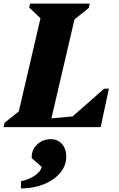

<svg xmlns="http://www.w3.org/2000/svg" viewBox="-48 -710 666 1072"><path d="M-28 0 -23 -24 57 -88 178 -608 115 -668 120 -690H453L448 -666L368 -602L239 -49L357 -60L534 -215H560L514 0ZM69 342V302Q113 293 146 270.5Q179 248 185 222L129 173V167Q129 125 160 96Q191 67 236 67Q274 67 298 94Q322 121 322 165Q322 214 288.5 254.5Q255 295 197.5 318.5Q140 342 69 342Z"/></svg>

Font: Platypi ExtraBold
Style: Italic
Weight: 800
Italic angle: -13°
Designer: David Sargent
Foundry: Bolt Cutter Type
Version: Version 1.200; ttfautohint (v1.8.4.7-5d5b)